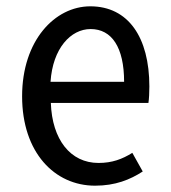

<svg xmlns="http://www.w3.org/2000/svg" viewBox="-20 -576 540 608"><path d="M281 12C345 12 392 -7 432 -33L399 -92C367 -72 335 -60 292 -60C203 -60 145 -134 141 -250H450C452 -263 453 -283 453 -302C453 -458 386 -556 266 -556C154 -556 50 -448 50 -271C50 -93 153 12 281 12ZM140 -317C147 -423 204 -484 267 -484C334 -484 373 -426 373 -317Z"/></svg>

Font: Noto Sans Mono CJK JP Regular
Style: Regular
Weight: 400
Designer: Ryoko NISHIZUKA (kana & ideographs); Paul D. Hunt (Latin, Greek & Cyrillic); Wenlong ZHANG (bopomofo); Sandoll Communica
Foundry: Adobe Systems Incorporated
Version: Version 1.004;PS 1.004;hotconv 1.0.82;makeotf.lib2.5.63406